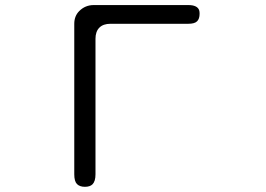

<svg xmlns="http://www.w3.org/2000/svg" viewBox="-20 -718 1040 751"><path d="M270.5 -36.1Q270.5 -8.8 281.2 2Q292 12.7 312 12.7Q332 12.7 341.8 2.9Q353.5 -8.8 353.5 -36.1V-566.4Q353.5 -594.7 368.7 -609.9Q383.8 -625 412.1 -625H716.8Q741.2 -625 751 -634.8Q760.7 -644.5 760.7 -664.1Q760.7 -668 760.3 -671.9Q759.8 -675.8 758.8 -678.7Q751 -698.2 716.8 -698.2H346.7Q313.5 -698.2 290 -674.8Q270.5 -655.3 270.5 -625Z"/></svg>

Font: FakePearl
Style: ExtraLight
Weight: 300
Version: Version 1.2